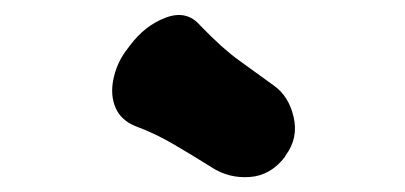

<svg xmlns="http://www.w3.org/2000/svg" viewBox="-20 -788 540 256"><path d="M345 -674Q365 -660 371.5 -632Q378 -604 361 -581L360 -579Q341 -554 313 -552Q285 -550 262 -565Q235 -582 210 -596.5Q185 -611 160 -620Q141 -628 134 -644.5Q127 -661 131 -681.5Q135 -702 147 -719L153 -727Q173 -754 201 -764.5Q229 -775 247 -754Q277 -723 298 -708Q319 -693 345 -674Z"/></svg>

Font: Winky Sans
Style: Bold Italic
Weight: 700
Italic angle: -8.97852°
Designer: Simon Atzbach
Foundry: typofactur
Version: Version 1.205